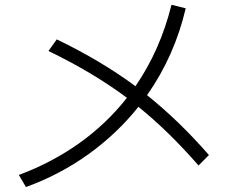

<svg xmlns="http://www.w3.org/2000/svg" viewBox="-20 -755 978 791"><path d="M502.9 -352.1Q362.8 -456.5 179.7 -544.9L213.9 -592.8Q397 -504.4 538.1 -399.9Q640.6 -549.3 686.5 -735.4L745.1 -720.7Q699.2 -524.4 585.9 -362.8Q717.3 -257.8 840.8 -116.2L797.9 -73.2Q675.3 -213.9 550.3 -314.9Q461.4 -203.6 344 -119.4Q226.6 -35.2 86.9 15.6L57.6 -34.2Q194.8 -85.4 307.1 -165.5Q419.4 -245.6 502.9 -352.1Z"/></svg>

Font: Pretendard Light
Style: Regular
Weight: 300
Designer: Base glyphs from Inter by Rasmus Andersson; Hangeul glyphs from Noto Sans CJK(Source Han Sans) by Jang Soo-young and Kan
Foundry: Kil Hyung-jin
Version: Version 1.309